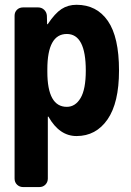

<svg xmlns="http://www.w3.org/2000/svg" viewBox="-20 -550 540 790"><path d="M254.9 -110.4Q290 -110.4 311.5 -146.5Q333 -182.6 333 -259.8Q333 -410.2 254.9 -410.2Q174.8 -410.2 174.8 -264.6V-254.9Q174.8 -110.4 254.9 -110.4ZM294.9 -530.3Q377.9 -530.3 423.8 -463.9Q469.7 -397.5 469.7 -259.8Q469.7 -127 422.4 -58.6Q375 9.8 294.9 9.8Q224.6 9.8 179.7 -69.3Q179.7 -70.3 177.7 -70.3Q176.8 -70.3 176.8 -69.3V184.6Q176.8 199.2 167 209.5Q157.2 219.7 141.6 219.7H75.2Q60.5 219.7 50.3 210Q40 200.2 40 184.6V-485.4Q40 -500 49.8 -509.8Q59.6 -519.5 75.2 -519.5H136.7Q151.4 -519.5 161.6 -509.8Q171.9 -500 172.9 -485.4L173.8 -451.2Q173.8 -450.2 174.8 -450.2Q176.8 -450.2 176.8 -451.2Q206.1 -495.1 232.9 -512.7Q259.8 -530.3 294.9 -530.3Z"/></svg>

Font: Rounded-L Mgen+ 1m bold
Style: Bold
Weight: 700
Designer: [Source Han Sans]
Ryoko NISHIZUKA  (kana & ideographs); Paul D. Hunt (Latin, Greek & Cyrillic); Wenlong ZHANG  (bopomofo
Version: Version 1.059.20150602